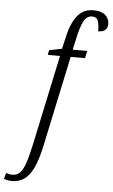

<svg xmlns="http://www.w3.org/2000/svg" viewBox="-188 -812 644 1094"><g transform="rotate(5 134.5 -265.0)"><path d="M-78 240Q-90 240 -102.5 237.5Q-115 235 -123 232L-114 197Q-108 199 -97.5 201.5Q-87 204 -78 204Q-53 204 -36 188Q-19 172 -5.5 134Q8 96 23 28L134 -494H64L69 -521L142 -536L156 -597Q173 -679 207.5 -724.5Q242 -770 302 -770Q347 -770 369.5 -750Q392 -730 392 -700Q392 -653 338 -653Q339 -689 331 -711.5Q323 -734 297 -734Q266 -734 248.5 -700.5Q231 -667 217 -600L203 -536H286L277 -494H195L85 23Q67 108 43.5 155Q20 202 -10 221Q-40 240 -78 240Z"/></g></svg>

Font: Noto Serif ExtraCondensed Light
Style: Italic
Weight: 300
Width: 2
Italic angle: -12°
Designer: Monotype Design Team
Foundry: Monotype Imaging Inc.
Version: Version 2.014; ttfautohint (v1.8.4.7-5d5b)